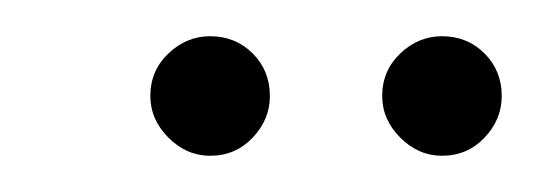

<svg xmlns="http://www.w3.org/2000/svg" viewBox="-20 -669 297 106"><path d="M96 -583Q83 -583 73 -593Q63 -603 63 -616Q63 -630 73 -639.5Q83 -649 96 -649Q110 -649 119.5 -639.5Q129 -630 129 -616Q129 -603 119.5 -593Q110 -583 96 -583ZM224 -583Q211 -583 201 -593Q191 -603 191 -616Q191 -630 201 -639.5Q211 -649 224 -649Q238 -649 247.5 -639.5Q257 -630 257 -616Q257 -603 247.5 -593Q238 -583 224 -583Z"/></svg>

Font: DM Sans 11pt Thin
Style: Italic
Weight: 250
Italic angle: -10°
Version: Version 4.004;gftools[0.9.30]